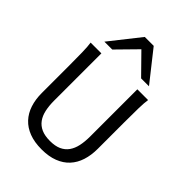

<svg xmlns="http://www.w3.org/2000/svg" viewBox="-280 -1121 1263 1263"><g transform="rotate(45 351.5 -489.5)"><path d="M612.8 -712.9Q607.9 -683.6 606.7 -630.1Q605.5 -576.7 605.5 -500.5V-251.5Q605.5 -191.9 589.8 -143.3Q574.2 -94.7 542.2 -60.1Q510.3 -25.4 461.4 -6.6Q412.6 12.2 346.7 12.2Q279.8 12.2 230.7 -6.6Q181.6 -25.4 149.4 -60.1Q117.2 -94.7 101.3 -143.3Q85.4 -191.9 85.4 -251.5V-500.5Q85.4 -572.8 84.2 -628.2Q83 -683.6 78.1 -712.9H178.2V-273.4Q178.2 -225.6 186.5 -187.3Q194.8 -148.9 214.4 -121.8Q233.9 -94.7 266.1 -80.3Q298.3 -65.9 346.7 -65.9Q394 -65.9 425.8 -80.3Q457.5 -94.7 476.8 -121.8Q496.1 -148.9 504.4 -187.3Q512.7 -225.6 512.7 -273.4V-712.9ZM137.7 -781.2 303.7 -991.2H386.7L552.7 -781.2H479.5L345.2 -918L210.9 -781.2Z"/></g></svg>

Font: Andika Eur
Style: Regular
Weight: 400
Designer: Victor Gaultney, Annie Olsen, Julie Remington, Don Collingsworth, Eric Hays, Becca Hirsbrunner
Foundry: SIL International
Version: Version 5.000